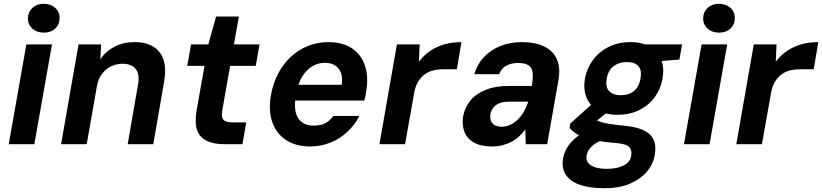

<svg xmlns="http://www.w3.org/2000/svg" viewBox="-20 -760 4333 1012"><path d="M26 0 119 -526H254L161 0ZM211 -588Q174 -588 150.5 -609.5Q127 -631 127 -664Q128 -697 151 -718.5Q174 -740 210 -740Q247 -740 271 -718.5Q295 -697 294 -664Q294 -631 271 -609.5Q248 -588 211 -588Z M302 0 394 -526H513L509 -448Q538 -490 584 -514Q630 -538 689 -538Q750 -538 789 -513.5Q828 -489 842.5 -442.5Q857 -396 845 -329L788 0H653L708 -317Q717 -368 695.5 -396Q674 -424 625 -424Q594 -424 566 -410.5Q538 -397 518 -371Q498 -345 491 -307L437 0Z M1161 0Q1109 0 1072 -16.5Q1035 -33 1020 -71.5Q1005 -110 1016 -177L1058 -413H967L987 -526H1078L1119 -673H1239L1213 -526H1348L1328 -413H1193L1151 -175Q1146 -141 1158 -128Q1170 -115 1206 -115H1278L1258 0Z M1614 12Q1539 12 1487.5 -22Q1436 -56 1415 -117Q1394 -178 1408 -258Q1419 -320 1445.5 -371Q1472 -422 1512 -459.5Q1552 -497 1602.5 -517.5Q1653 -538 1710 -538Q1788 -538 1837 -504Q1886 -470 1904.5 -411Q1923 -352 1910 -277Q1909 -267 1906.5 -255Q1904 -243 1900 -230H1499L1513 -313H1781Q1787 -350 1777 -376Q1767 -402 1745.5 -415.5Q1724 -429 1692 -429Q1658 -429 1627.5 -411.5Q1597 -394 1575 -360Q1553 -326 1543 -274L1538 -245Q1531 -200 1539 -167Q1547 -134 1571 -116Q1595 -98 1632 -98Q1673 -98 1696.5 -111.5Q1720 -125 1737 -149H1874Q1852 -104 1813 -67Q1774 -30 1723.5 -9Q1673 12 1614 12Z M1980 0 2072 -526H2192L2188 -435Q2214 -469 2248 -492Q2282 -515 2323 -526.5Q2364 -538 2412 -538L2388 -395H2315Q2288 -395 2263.5 -389Q2239 -383 2218.5 -368Q2198 -353 2183 -328Q2168 -303 2162 -264L2115 0Z M2574 12Q2513 12 2476.5 -9.5Q2440 -31 2427 -67.5Q2414 -104 2421 -147Q2430 -195 2460 -231Q2490 -267 2540.5 -287Q2591 -307 2662 -307H2783Q2790 -349 2787.5 -375.5Q2785 -402 2767 -415Q2749 -428 2710 -428Q2674 -428 2648 -413.5Q2622 -399 2611 -369H2480Q2495 -421 2530 -458.5Q2565 -496 2616.5 -517Q2668 -538 2730 -538Q2802 -538 2849.5 -514.5Q2897 -491 2916 -445.5Q2935 -400 2923 -335L2864 0H2751L2749 -78Q2734 -58 2716.5 -41.5Q2699 -25 2676.5 -13Q2654 -1 2628.5 5.5Q2603 12 2574 12ZM2624 -92Q2647 -92 2669 -102Q2691 -112 2709 -129.5Q2727 -147 2740.5 -170Q2754 -193 2763 -220V-224H2662Q2633 -224 2612.5 -216Q2592 -208 2580.5 -193Q2569 -178 2565 -159Q2560 -127 2576 -109.5Q2592 -92 2624 -92Z M3165 232Q3089 232 3037.5 214.5Q2986 197 2962.5 161.5Q2939 126 2948 74Q2955 36 2978.5 4Q3002 -28 3041.5 -53.5Q3081 -79 3135 -97L3181 -30Q3128 -15 3102.5 8Q3077 31 3072 59Q3068 83 3080.5 99Q3093 115 3119 122.5Q3145 130 3180 130Q3233 130 3267.5 112Q3302 94 3307 60Q3312 30 3295 13.5Q3278 -3 3217 -7Q3164 -11 3124.5 -19Q3085 -27 3057 -37Q3029 -47 3010.5 -60Q2992 -73 2982 -86L2986 -109L3113 -223L3211 -192L3056 -69L3107 -139Q3116 -132 3126 -126Q3136 -120 3152 -115.5Q3168 -111 3195.5 -106.5Q3223 -102 3266 -98Q3332 -92 3371 -74Q3410 -56 3425 -23.5Q3440 9 3431 57Q3424 103 3391.5 142.5Q3359 182 3303 207Q3247 232 3165 232ZM3234 -155Q3170 -155 3128.5 -180Q3087 -205 3070.5 -248.5Q3054 -292 3063 -346Q3073 -400 3105 -443.5Q3137 -487 3187.5 -512.5Q3238 -538 3302 -538Q3367 -538 3408 -512.5Q3449 -487 3465.5 -443.5Q3482 -400 3472 -346Q3463 -292 3431.5 -248.5Q3400 -205 3350 -180Q3300 -155 3234 -155ZM3252 -258Q3294 -258 3321 -279.5Q3348 -301 3356 -346Q3364 -391 3344.5 -412Q3325 -433 3283 -433Q3244 -433 3215 -412Q3186 -391 3178 -346Q3170 -301 3191 -279.5Q3212 -258 3252 -258ZM3372 -431 3367 -526H3575L3561 -446Z M3585 0 3678 -526H3813L3720 0ZM3770 -588Q3733 -588 3709.5 -609.5Q3686 -631 3686 -664Q3687 -697 3710 -718.5Q3733 -740 3769 -740Q3806 -740 3830 -718.5Q3854 -697 3853 -664Q3853 -631 3830 -609.5Q3807 -588 3770 -588Z M3861 0 3953 -526H4073L4069 -435Q4095 -469 4129 -492Q4163 -515 4204 -526.5Q4245 -538 4293 -538L4269 -395H4196Q4169 -395 4144.5 -389Q4120 -383 4099.5 -368Q4079 -353 4064 -328Q4049 -303 4043 -264L3996 0Z"/></svg>

Font: DM Sans 9pt
Style: Bold Italic
Weight: 700
Italic angle: -10°
Version: Version 4.004;gftools[0.9.30]